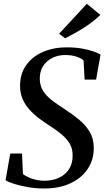

<svg xmlns="http://www.w3.org/2000/svg" viewBox="-20 -1008 570 1038"><path d="M219 11Q174 11 130.5 3.5Q87 -4 54.5 -14.5Q22 -25 10 -34L35.5 -178H99L104 -67Q122 -53 153.2 -42Q184.5 -31 221 -31Q251.5 -31 278.5 -39.2Q305.5 -47.5 326.2 -63.8Q347 -80 359.5 -105Q372 -130 372.5 -163Q374 -201 358.2 -229Q342.5 -257 314.2 -280.5Q286 -304 249 -328Q220 -346.5 191.5 -367.8Q163 -389 139.8 -414.8Q116.5 -440.5 102.5 -472Q88.5 -503.5 88.5 -542.5Q88 -609.5 121.8 -656.2Q155.5 -703 212.8 -727.5Q270 -752 339.5 -752Q385.5 -752 421.8 -745.8Q458 -739.5 483.8 -730.5Q509.5 -721.5 523.5 -713L499.5 -577.5H437.5L431.5 -682Q417.5 -693.5 392.8 -702Q368 -710.5 332 -710.5Q295.5 -710.5 264.5 -695.8Q233.5 -681 214.5 -653Q195.5 -625 195 -584.5Q195 -545 213.2 -516.5Q231.5 -488 262.8 -464.2Q294 -440.5 333 -415.5Q371.5 -390.5 406.5 -362Q441.5 -333.5 464 -296.8Q486.5 -260 487 -209.5Q487.5 -145 454.5 -95.2Q421.5 -45.5 361.2 -17.2Q301 11 219 11ZM332 -801 299.5 -825.5 449.5 -987.5 522.5 -927.5Q498 -903 464.8 -879.2Q431.5 -855.5 396.5 -835.5Q361.5 -815.5 332 -801Z"/></svg>

Font: Merriweather 72pt Medium
Style: Italic
Weight: 500
Italic angle: -7.8°
Version: Version 2.101